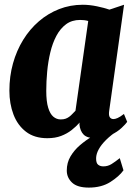

<svg xmlns="http://www.w3.org/2000/svg" viewBox="-20 -586 594 828"><path d="M451 -109Q448 -89.5 453.2 -81Q458.5 -72.5 469.5 -72.5Q476.5 -72.5 487 -77Q497.5 -81.5 514.5 -94.5L528.5 -60.5Q522.5 -51.5 504.5 -34.5Q486.5 -17.5 458.2 -3.8Q430 10 391.5 10Q356.5 10 341 -5.2Q325.5 -20.5 322.5 -49.5L323.5 -57.5Q308.5 -40.5 288.8 -25Q269 -9.5 243.5 0.2Q218 10 184 10Q128.5 10 92.2 -17.8Q56 -45.5 38.2 -92Q20.5 -138.5 20.5 -195Q20.5 -257 36 -312.5Q51.5 -368 80 -414.2Q108.5 -460.5 147.8 -494.2Q187 -528 235 -546.8Q283 -565.5 337 -565.5Q366 -565.5 398.2 -558.8Q430.5 -552 452 -544.5L515 -565.5ZM360.5 -495.5Q352 -498 343.2 -499Q334.5 -500 325.5 -500Q290 -500 265 -481.5Q240 -463 223.2 -431.5Q206.5 -400 197 -360.2Q187.5 -320.5 183.5 -277.5Q179.5 -234.5 179.5 -194Q179.5 -148.5 187.8 -121.5Q196 -94.5 210 -82.8Q224 -71 241.5 -71Q254.5 -71 263.2 -74.2Q272 -77.5 279 -82.8Q286 -88 292.2 -94.8Q298.5 -101.5 305.5 -108.5ZM363 223Q313.5 223 290.8 201.5Q268 180 268 149.5Q268 115.5 284 88.5Q300 61.5 324.8 40.2Q349.5 19 377.8 2.2Q406 -14.5 430.5 -27L455 -35L490 -24.5Q459 -4 437.8 17Q416.5 38 405.8 57.8Q395 77.5 394.5 95.5Q394 117 403 124.2Q412 131.5 425.5 131.5Q445 131.5 461 121.5Q477 111.5 496.5 96L512.5 148.5Q494 174.5 456 198.8Q418 223 363 223Z"/></svg>

Font: Merriweather 24pt SemiCondensed Black
Style: Italic
Weight: 900
Width: 4
Italic angle: -7.8°
Designer: Eben Sorkin
Foundry: Eben Sorkin
Version: Version 2.101